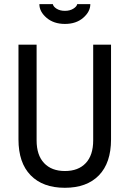

<svg xmlns="http://www.w3.org/2000/svg" viewBox="-20 -897 627 930"><path d="M417.5 -877.1Q417.5 -840.6 383.1 -810.8Q348.8 -781.1 294.5 -781.1Q240.2 -781.1 205.5 -810.8Q170.7 -840.6 170.7 -877.1H235.9Q238.1 -864.9 254.3 -854.7Q270.6 -844.5 294.5 -844.5Q318.4 -844.5 335.1 -854.9Q351.9 -865.3 354 -877.1ZM517.8 -221.5Q517.8 -108.2 459.2 -47.8Q400.5 12.6 294.1 12.6Q187.7 12.6 128.6 -47.8Q69.5 -108.2 69.5 -221.5V-680.7H157.3V-217.2Q157.3 -145.5 193.5 -107.1Q229.8 -68.6 294.5 -68.6Q359.3 -68.6 395.3 -106.9Q431.4 -145.1 431.4 -217.2V-680.7H517.8Z"/></svg>

Font: Puralecka Narrow
Style: Regular
Weight: 400
Designer: Hector Gatti, Marcela Romero, Pablo Cosgaya and Nicolas Silva
Version: Version 1.004;PS 001.004;hotconv 1.0.70;makeotf.lib2.5.58329